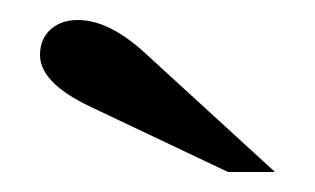

<svg xmlns="http://www.w3.org/2000/svg" viewBox="-20 -823 315 192"><path d="M255 -651H208L71 -716Q20 -740 20 -768Q20 -784 30.5 -793.5Q41 -803 58 -803Q89 -803 125 -770Z"/></svg>

Font: Libre Baskerville
Style: Regular
Weight: 400
Designer: Pablo Impallari, Rodrigo Fuenzalida
Foundry: Pablo Impallari, Rodrigo Fuenzalida
Version: Version 1.000